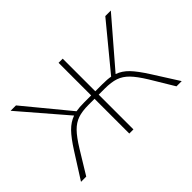

<svg xmlns="http://www.w3.org/2000/svg" viewBox="-87 -672 883 883"><g transform="rotate(-45 354.5 -230.0)"><path d="M682 0H648L580 -113Q551 -160 528 -183.5Q505 -207 477.5 -216.5Q450 -226 407 -226H368V0H341V-226H303Q260 -226 232.5 -216.5Q205 -207 182 -183.5Q159 -160 130 -113L61 0H27L105 -123Q138 -175 163.5 -201Q189 -227 220 -238L29 -460H64L242 -244Q263 -248 296 -248H341V-460H368V-248H414Q447 -248 467 -244L645 -460H681L490 -238Q521 -227 546 -201Q571 -175 604 -123Z"/></g></svg>

Font: Ysabeau SC Extralight
Style: Regular
Weight: 200
Designer: Christian Thalmann (Catharsis Fonts)
Version: Version 0.003